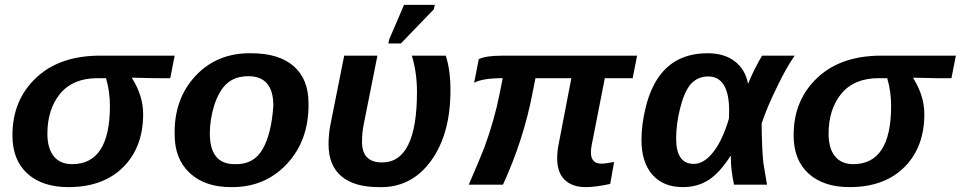

<svg xmlns="http://www.w3.org/2000/svg" viewBox="-20 -756 3933 786"><path d="M260 10Q153 10 92 -45.5Q31 -101 31 -201Q30 -347 130.5 -440Q231 -533 409 -528H695L677 -436H612L521 -438L520 -437Q566 -364 566 -289Q566 -153 484 -71.5Q402 10 260 10ZM275 -84Q430 -84 430 -322Q430 -382 414 -436H379Q278 -436 225 -371Q174 -308 174 -208Q174 -149 200 -116.5Q226 -84 275 -84Z M1243 -333Q1245 -182 1154.5 -85Q1064 12 925 10Q819 10 757 -47.5Q695 -105 695 -205Q692 -351 780.5 -445.5Q869 -540 1008 -538Q1122 -538 1182.5 -485Q1243 -432 1243 -333ZM1099 -323Q1099 -444 997 -444Q942 -444 909 -414Q877 -386 857 -325Q839 -266 839 -210Q839 -84 940 -84Q1017 -81 1054 -143.5Q1091 -206 1099 -323Z M1389 -528H1525L1469 -247Q1462 -215 1462 -175Q1462 -91 1544 -91Q1687 -91 1687 -380Q1687 -459 1666 -528H1805Q1824 -468 1824 -390Q1825 -208 1744 -97Q1663 14 1531 10Q1430 10 1377.5 -34.5Q1325 -79 1325 -165Q1325 -200 1331 -237ZM1621 -578H1570L1573 -594L1634 -736H1760L1756 -718Z M2319 -436H2172L2160 -375Q2123 -183 2039 0H1899Q1942 -99 1962 -150Q2004 -264 2025 -371L2038 -436Q1955 -436 1921 -417L1940 -514Q1970 -528 2032 -528H2588L2570 -436H2456L2402 -161Q2399 -144 2399 -132Q2399 -86 2443 -86Q2455 -86 2483 -91L2494 -93L2478 -3Q2418 10 2378 10Q2322 10 2291.5 -20Q2261 -50 2261 -107Q2261 -138 2267 -166Z M2877 -538Q2945 -538 2988 -505Q3031 -472 3042 -414H3043Q3048 -429 3069 -472Q3091 -515 3100 -528H3233Q3198 -478 3159 -396Q3121 -319 3098 -251Q3098 -214 3100 -160Q3101 -130 3105 -89L3120 0H2985Q2972 -59 2972 -110V-117H2970Q2926 -48 2880.5 -19Q2835 10 2776 10Q2695 10 2650.5 -41Q2606 -92 2606 -183Q2606 -247 2624 -319Q2642 -391 2676 -440Q2744 -538 2877 -538ZM2879 -443Q2836 -443 2807 -411Q2781 -380 2764 -312Q2748 -248 2748 -189Q2748 -85 2820 -85Q2862 -85 2900 -133.5Q2938 -182 2964 -270L2965 -301Q2965 -443 2879 -443Z M3458 10Q3351 10 3290 -45.5Q3229 -101 3229 -201Q3228 -347 3328.5 -440Q3429 -533 3607 -528H3893L3875 -436H3810L3719 -438L3718 -437Q3764 -364 3764 -289Q3764 -153 3682 -71.5Q3600 10 3458 10ZM3473 -84Q3628 -84 3628 -322Q3628 -382 3612 -436H3577Q3476 -436 3423 -371Q3372 -308 3372 -208Q3372 -149 3398 -116.5Q3424 -84 3473 -84Z"/></svg>

Font: Libra Sans
Style: Bold Italic
Weight: 700
Italic angle: -12°
Foundry: Context Ltd
Version: Version 1.002